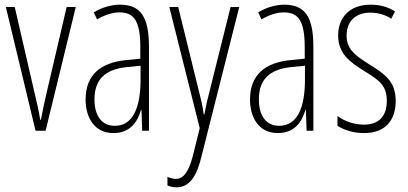

<svg xmlns="http://www.w3.org/2000/svg" viewBox="-20 -559 1745 821"><path d="M132 0H175L304 -529H265L179 -161C170 -122 162 -84 155 -47H152C145 -89 136 -128 127 -165L43 -529H5Z M493 -539C456 -539 415 -527 381 -506L395 -476C432 -498 465 -506 491 -506C554 -506 580 -468 580 -356V-308L519 -302C409 -291 346 -238 346 -133C346 -59 382 10 465 10C537 10 568 -38 583 -89H585L588 0H617V-359C617 -487 581 -539 493 -539ZM521 -272 581 -278V-218C581 -100 549 -21 471 -21C417 -21 384 -61 384 -134C384 -218 428 -262 521 -272Z M704 -529 834 -11 804 110C784 186 759 206 732 206C720 206 706 202 696 197V234C709 239 720 242 734 242C782 242 817 209 840 116L1003 -529H966L874 -160C867 -134 861 -109 854 -70H851C848 -89 848 -100 833 -159L742 -529Z M1196 -539C1159 -539 1118 -527 1084 -506L1098 -476C1135 -498 1168 -506 1194 -506C1257 -506 1283 -468 1283 -356V-308L1222 -302C1112 -291 1049 -238 1049 -133C1049 -59 1085 10 1168 10C1240 10 1271 -38 1286 -89H1288L1291 0H1320V-359C1320 -487 1284 -539 1196 -539ZM1224 -272 1284 -278V-218C1284 -100 1252 -21 1174 -21C1120 -21 1087 -61 1087 -134C1087 -218 1131 -262 1224 -272Z M1672 -127C1672 -213 1623 -244 1557 -285C1493 -325 1462 -352 1462 -407C1462 -470 1503 -505 1564 -505C1596 -505 1630 -495 1653 -479L1669 -510C1641 -529 1604 -539 1565 -539C1472 -539 1426 -481 1426 -408C1426 -329 1476 -293 1543 -252C1602 -215 1634 -193 1634 -128C1634 -63 1601 -26 1536 -26C1494 -26 1452 -41 1423 -63V-21C1448 -5 1487 10 1537 10C1626 10 1672 -43 1672 -127Z"/></svg>

Font: Noto Sans Kannada ExtraCondensed ExtraLight
Style: Regular
Weight: 200
Width: 2
Designer: Jelle Bosma - Monotype Design Team
Foundry: Monotype Imaging Inc.
Version: Version 2.005